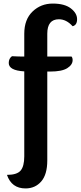

<svg xmlns="http://www.w3.org/2000/svg" viewBox="-20 -795 452 1076"><path d="M116 -478V-606Q116 -686 162.5 -730.5Q209 -775 275.5 -775Q342 -775 377 -748Q412 -721 412 -687.5Q412 -654 387 -648Q352 -687 310 -687Q245 -687 245 -606V-478H381Q387 -471 387 -458Q387 -432 357 -413Q327 -394 261 -394H245V104Q245 183 211 222Q177 261 123 261Q45 261 19 185Q75 185 95.5 161Q116 137 116 81V-395Q29 -400 29 -442Q29 -467 47 -480Q85 -478 114 -478Z"/></svg>

Font: Laila SemiBold
Style: Regular
Weight: 600
Designer: Hitesh Malaviya
Foundry: Indian Type Foundry
Version: Version 1.302;PS 1.0;hotconv 1.0.78;makeotf.lib2.5.61930; tt